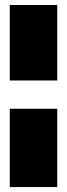

<svg xmlns="http://www.w3.org/2000/svg" viewBox="-20 -756 269 776"><path d="M211.4 -430.7H19.5V-735.8H211.4ZM211.4 0H19.5V-316.4H211.4Z"/></svg>

Font: Estedad-FD Black
Style: Regular
Weight: 900
Designer: Amin Abedi
Version: Version 7.3